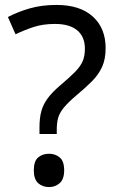

<svg xmlns="http://www.w3.org/2000/svg" viewBox="-20 -744 474 778"><path d="M140 -228Q140 -266 147.5 -293.5Q155 -321 173.5 -346Q192 -371 224 -398Q263 -431 284.5 -453Q306 -475 315 -496Q324 -517 324 -547Q324 -595 293 -621Q262 -647 203 -647Q154 -647 116 -634.5Q78 -622 43 -605L12 -675Q52 -696 100.5 -710Q149 -724 209 -724Q304 -724 356 -677Q408 -630 408 -549Q408 -504 393.5 -472.5Q379 -441 352.5 -414.5Q326 -388 290 -358Q257 -330 239.5 -309Q222 -288 216 -267.5Q210 -247 210 -218V-201H140ZM117 -54Q117 -91 134.5 -106Q152 -121 179 -121Q204 -121 222 -106Q240 -91 240 -54Q240 -18 222 -2Q204 14 179 14Q152 14 134.5 -2Q117 -18 117 -54Z"/></svg>

Font: Noto Sans Old Italic
Style: Regular
Weight: 400
Designer: Monotype Design Team
Foundry: Monotype Imaging Inc.
Version: Version 2.003; ttfautohint (v1.8.4.7-5d5b)